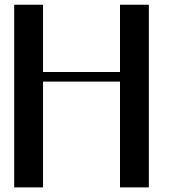

<svg xmlns="http://www.w3.org/2000/svg" viewBox="-20 -812 748 832"><path d="M625 -791.5V0H500V-458.5H166.5V0H41.5V-791.5H166.5V-500H500V-791.5Z"/></svg>

Font: Gputeks
Style: Bold
Weight: 600
Width: 8
Version: Version 0.9